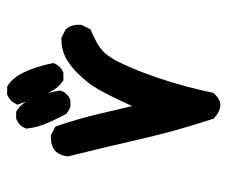

<svg xmlns="http://www.w3.org/2000/svg" viewBox="-70 -559 640 540"><g transform="rotate(-90 250.0 -289.0)"><path d="M130.9 -465.8Q133.8 -465.8 139.6 -465.8L164.1 -453.1Q185.5 -390.6 198.2 -336.9Q210.9 -283.2 221.7 -237.3Q258.8 -319.3 279.3 -349.6Q291 -366.2 299.8 -375.5Q308.6 -384.8 313.5 -390.1Q318.4 -395.5 324.2 -400.4Q330.1 -405.3 335 -409.2Q346.7 -418 356.4 -423.8Q381.8 -436.5 411.1 -436.5H413.1L436.5 -424.8Q444.3 -417 446.3 -410.2Q450.2 -399.4 450.2 -394.5Q450.2 -389.6 450.2 -386.7Q450.2 -379.9 449.2 -377.9L437.5 -354.5Q392.6 -335.9 375 -318.4Q353.5 -296.9 334 -250Q319.3 -217.8 301.8 -167Q275.4 -89.8 258.8 -8.8L253.9 -3.9Q240.2 10.7 224.6 10.7Q207 10.7 186.5 -7.8Q152.3 -111.3 128.9 -213.4Q105.5 -315.4 80.1 -418Q82 -438.5 94.7 -453.1Q109.4 -465.8 130.9 -465.8ZM185.5 -563.5H206.1Q214.8 -557.6 221.7 -551.8Q234.4 -538.1 243.2 -518.6Q257.8 -484.4 265.6 -439.5Q261.7 -428.7 257.3 -424.3Q252.9 -419.9 251 -418Q246.1 -414.1 238.3 -411.1H217.8L200.2 -421.9Q172.9 -472.7 164.1 -502.9Q160.2 -517.6 158.2 -535.2Q163.1 -546.9 168.9 -552.7Q174.8 -558.6 185.5 -563.5ZM253.9 -588.9H276.4Q292 -580.1 304.7 -562.5Q329.1 -525.4 342.8 -459Q338.9 -449.2 335.9 -446.3Q328.1 -435.5 315.4 -430.7H293.9Q286.1 -436.5 280.3 -441.4Q265.6 -456.1 253.4 -484.4Q241.2 -512.7 225.6 -560.5Q231.4 -572.3 237.3 -578.1Q243.2 -584 253.9 -588.9Z"/></g></svg>

Font: JasonHandwriting2
Style: SemiBold
Weight: 600
Version: Version 1.04.7